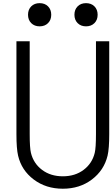

<svg xmlns="http://www.w3.org/2000/svg" viewBox="-20 -1176 707 1207"><path d="M468.1 -1136.1Q488.3 -1156.2 520.8 -1156.2Q553.4 -1156.2 573.6 -1136.1Q593.8 -1115.9 593.8 -1083.3Q593.8 -1050.8 573.6 -1030.6Q553.4 -1010.4 520.8 -1010.4Q488.3 -1010.4 468.1 -1030.6Q447.9 -1050.8 447.9 -1083.3Q447.9 -1115.9 468.1 -1136.1ZM176.4 -1136.1Q196.6 -1156.2 229.2 -1156.2Q261.7 -1156.2 281.9 -1136.1Q302.1 -1115.9 302.1 -1083.3Q302.1 -1050.8 281.9 -1030.6Q261.7 -1010.4 229.2 -1010.4Q196.6 -1010.4 176.4 -1030.6Q156.2 -1050.8 156.2 -1083.3Q156.2 -1115.9 176.4 -1136.1ZM83.3 -916.7H166.7V-333.3Q166.7 -246.1 174.5 -214.8Q190.8 -148.4 244.5 -108.1Q298.2 -67.7 375 -67.7Q451.8 -67.7 505.5 -108.1Q559.2 -148.4 575.5 -214.8Q583.3 -246.1 583.3 -333.3V-916.7H666.7V-333.3Q666.7 -241.5 656.2 -197.3Q634.1 -105.5 557.6 -47.5Q481.1 10.4 375 10.4Q268.9 10.4 192.1 -47.5Q115.2 -105.5 93.8 -197.3Q83.3 -241.5 83.3 -333.3Z"/></svg>

Font: Monoid
Style: Regular
Weight: 400
Width: 4
Monospace: yes
Designer: Andreas Larsen (@larsenwork)
Version: Version 0.61